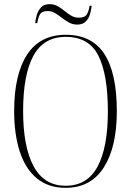

<svg xmlns="http://www.w3.org/2000/svg" viewBox="-20 -892 630 922"><path d="M295 10Q212 10 157 -35.5Q102 -81 75 -164Q48 -247 48 -359Q48 -534 110 -629.5Q172 -725 296 -725Q421 -725 481 -633Q541 -541 541 -358Q541 -186 478.5 -88Q416 10 295 10ZM295 0Q399 0 448.5 -92Q498 -184 498 -358Q498 -534 452.5 -624.5Q407 -715 296 -715Q190 -715 140.5 -624.5Q91 -534 91 -358Q91 -187 141.5 -93.5Q192 0 295 0ZM351 -774Q329 -774 311 -784Q293 -794 277 -806.5Q261 -819 244.5 -829Q228 -839 208 -839Q180 -839 171 -821.5Q162 -804 159 -781H149Q151 -802 157.5 -822.5Q164 -843 178 -857.5Q192 -872 218 -872Q240 -872 257.5 -862Q275 -852 290.5 -839Q306 -826 322.5 -816.5Q339 -807 359 -807Q388 -807 397.5 -824Q407 -841 410 -864H420Q418 -842 411.5 -821.5Q405 -801 390.5 -787.5Q376 -774 351 -774Z"/></svg>

Font: Noto Serif Display Condensed ExtraLight
Style: Regular
Weight: 200
Width: 3
Designer: Monotype Design Team
Foundry: Monotype Imaging Inc.
Version: Version 2.009